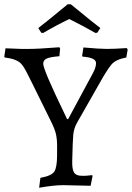

<svg xmlns="http://www.w3.org/2000/svg" viewBox="-39 -866 617 898"><path d="M97.2 -637.2Q139.2 -637.2 238.8 -645L242.2 -638.2L238.8 -603Q194.3 -599.6 178.7 -591.8Q163.1 -584 163.1 -567.9Q163.1 -539.6 266.6 -326.2L274.9 -309.1H279.8L394 -521Q410.2 -549.8 410.2 -570.8Q410.2 -596.7 347.2 -601.1L345.2 -605L351.1 -644Q427.7 -637.2 460.9 -637.2Q493.7 -637.2 554.2 -641.1L558.1 -633.8L551.8 -597.2Q502.9 -587.9 482.9 -564.9Q462.9 -542 420.9 -466.8L320.8 -291Q306.6 -265.6 303.7 -236.3Q300.8 -207 298.8 -111.8Q297.9 -73.2 307.6 -58.6Q317.4 -43.9 342.8 -43.9H358.9Q367.2 -43.9 392.1 -46.9L394 -43L384.8 2.9L257.8 0Q211.9 0 144 12.2L149.9 -34.2Q202.1 -43.5 215.3 -64Q228 -84 228 -142.1V-186Q228 -214.8 222.7 -238.8Q217.3 -262.7 199.2 -298.8L108.9 -481.9Q93.8 -512.7 83 -533.2Q72.3 -553.7 60.5 -567.4Q39.6 -590.3 -17.1 -597.2L-19 -601.1L-13.2 -640.1Q43.9 -637.2 61 -637.2ZM292 -846.2Q409.7 -749.5 430.2 -734.9L416 -712.9L407.2 -711.9Q351.1 -744.1 285.2 -776.9Q229 -750.5 163.1 -711.9L153.8 -712.9L140.1 -734.9Q168.5 -755.9 277.8 -846.2Z"/></svg>

Font: Alegreya-Regular
Style: Regular
Weight: 400
Designer: Juan Pablo del Peral
Foundry: Juan Pablo del Peral
Version: Version 1.003